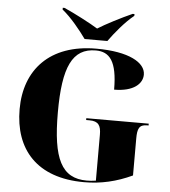

<svg xmlns="http://www.w3.org/2000/svg" viewBox="-61 -986 932 1051"><g transform="rotate(5 405.0 -460.5)"><path d="M375 -771H500C532 -816 587 -883 635 -921V-931H625C566 -905 479 -860 438 -834C396 -860 310 -905 251 -931H241V-921C289 -883 343 -816 375 -771ZM440 10C534 10 618 -10 704 -50V-253C704 -306 713 -330 756 -330H765V-340H422V-330H441C490 -330 504 -306 504 -257V-4C485 -1 469 0 454 0C315 0 264 -104 264 -358C264 -608 313 -714 442 -714C517 -714 560 -666 560 -509C667 -509 715 -555 715 -605C715 -671 623 -724 444 -724C188 -724 54 -574 54 -358C54 -137 180 10 440 10Z"/></g></svg>

Font: Noto Serif Display Black
Style: Regular
Weight: 900
Designer: Monotype Design Team
Foundry: Monotype Imaging Inc.
Version: Version 2.009